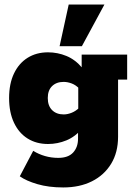

<svg xmlns="http://www.w3.org/2000/svg" viewBox="-20 -643 596 844"><path d="M258 181Q194 181 144.5 166.5Q95 152 67 132L126 20Q150 35 178 43Q206 51 236 51Q280 51 301.5 27.5Q323 4 323 -33V-66L342 -79Q311 -42 272 -26Q233 -10 191 -10Q140 -10 101.5 -34Q63 -58 41.5 -103.5Q20 -149 20 -212Q20 -275 41.5 -320Q63 -365 101.5 -389Q140 -413 191 -413Q233 -413 272 -397Q311 -381 342 -344L339 -330V-403H539V-293H499V-42Q499 27 468.5 77Q438 127 384 154Q330 181 258 181ZM260 -140Q277 -140 295.5 -147.5Q314 -155 330 -171L324 -124V-297L330 -252Q314 -269 295.5 -276Q277 -283 260 -283Q228 -283 209 -264.5Q190 -246 190 -212Q190 -178 209 -159Q228 -140 260 -140ZM242 -440 282 -623H439L340 -440Z"/></svg>

Font: Rokkitt Black
Style: Regular
Weight: 900
Designer: Vernon Adams
Foundry: Vernon Adams
Version: Version 3.103